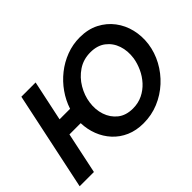

<svg xmlns="http://www.w3.org/2000/svg" viewBox="-130 -1007 1304 1304"><g transform="rotate(-45 522.0 -355.0)"><path d="M10 0 160 -710H297L235 -418H336Q356 -479 393.5 -532.5Q431 -586 482.5 -627Q534 -668 596 -691.5Q658 -715 725 -715Q804 -715 863.5 -684.5Q923 -654 962 -602.5Q1001 -551 1016.5 -486.5Q1032 -422 1023 -353Q1013 -281 978 -216.5Q943 -152 888.5 -102Q834 -52 765.5 -23.5Q697 5 620 5Q550 5 495 -19Q440 -43 401 -85.5Q362 -128 341 -182.5Q320 -237 318 -298H210L147 0ZM640 -117Q691 -117 733 -137.5Q775 -158 806.5 -192.5Q838 -227 857.5 -269.5Q877 -312 884 -355Q893 -419 875 -472.5Q857 -526 814 -559Q771 -592 705 -592Q637 -592 585 -557Q533 -522 501 -467.5Q469 -413 461 -355Q452 -293 470 -239Q488 -185 530.5 -151Q573 -117 640 -117Z"/></g></svg>

Font: Raleway
Style: Bold Italic
Weight: 700
Italic angle: -12°
Designer: Matt McInerney, Pablo Impallari, Rodrigo Fuenzalida
Foundry: Matt McInerney, Pablo Impallari, Rodrigo Fuenzalida
Version: Version 4.101;RELEASE